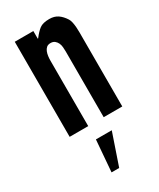

<svg xmlns="http://www.w3.org/2000/svg" viewBox="-187 -559 706 850"><g transform="rotate(-30 166.5 -134.0)"><path d="M37 -486H132V-447H134Q153 -472 169.5 -484.5Q186 -497 219 -497Q245 -497 262.5 -485Q280 -473 294 -451Q299 -443 301.5 -431Q304 -419 305 -406Q306 -393 306 -380Q306 -367 306 -358V0H211V-336Q211 -346 210 -358Q209 -370 204.5 -379.5Q200 -389 192 -395.5Q184 -402 171 -402Q158 -402 150.5 -395.5Q143 -389 139 -379Q135 -369 133.5 -357.5Q132 -346 132 -336V0H37ZM132 68H213L158 229H119Z"/></g></svg>

Font: Osterbar
Style: Regular
Weight: 500
Width: 3
Designer: Peter Wiegel, Basierend auf Erbar schmal-halbfette Grotesk v. Jacob Erbar
Foundry: Peter Wiegel
Version: Version 1.0